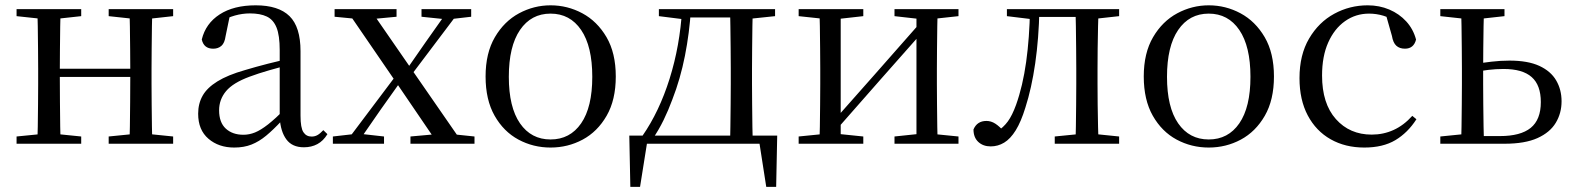

<svg xmlns="http://www.w3.org/2000/svg" viewBox="-20 -551 6025 736"><path d="M123.1 0Q124.3 -24.4 124.8 -65.4Q125.3 -106.3 125.8 -150.3Q126.3 -194.3 126.3 -228.5V-288.3Q126.3 -321.7 125.8 -365.7Q125.3 -409.8 124.8 -450.8Q124.3 -491.8 123.1 -516H212.3Q211.3 -491.7 210.8 -450.1Q210.3 -408.6 209.8 -363Q209.3 -317.5 209.3 -279.8V-260.2Q209.3 -210.2 209.8 -159.3Q210.3 -108.5 210.8 -66.4Q211.3 -24.3 212.3 0ZM475.4 0Q477.4 -24.3 477.9 -66.4Q478.4 -108.5 478.9 -159.3Q479.4 -210.2 479.4 -260.2V-279.8Q479.4 -317.4 478.9 -363.1Q478.4 -408.7 477.9 -450.2Q477.4 -491.7 475.4 -516H563.9Q562.9 -491.7 562.4 -450.7Q561.9 -409.7 561.4 -365.7Q560.9 -321.7 560.9 -288.3V-228.5Q560.9 -194.3 561.4 -150.3Q561.9 -106.3 562.4 -65.4Q562.9 -24.4 563.9 0ZM43.5 0V-27.8L152.7 -38.6H184.7L291.3 -27.8V0ZM43.5 -489.1V-516H291.3V-489.1L184.7 -477.4H152.7ZM396.6 0V-27.8L504.8 -38.6H537.8L643.7 -27.8V0ZM396.6 -489.1V-516H643.7V-489.1L537.8 -477.4H504.8ZM167 -256V-287.5H519.9V-256Z M877.7 14.6Q818.5 14.6 779.1 -19.1Q739.6 -52.8 739.6 -115.1Q739.6 -153.9 756.8 -184.3Q773.9 -214.6 813.4 -239Q852.9 -263.5 918.9 -282.3Q960.8 -294.9 1006.8 -306.7Q1052.8 -318.5 1092.8 -327.7V-303.3Q1052.8 -293.3 1011.7 -281.5Q970.6 -269.7 936.6 -257Q873.3 -233.6 846.6 -201.7Q819.9 -169.7 819.9 -128.2Q819.9 -81.6 845.5 -58Q871.2 -34.4 913.1 -34.4Q935.6 -34.4 957.6 -43.3Q979.6 -52.2 1007.7 -74.2Q1035.7 -96.3 1073.8 -134.4L1082.5 -87.1H1058.9Q1027.7 -53.7 1000.5 -31.1Q973.2 -8.4 944.1 3.1Q915 14.6 877.7 14.6ZM1144.8 13.6Q1100.1 13.6 1077.8 -16.6Q1055.5 -46.7 1052.2 -99.7V-103.3V-359Q1052.2 -415 1040.1 -445.3Q1027.9 -475.6 1002.7 -487.6Q977.6 -499.6 938 -499.6Q909.3 -499.6 880.1 -491.4Q850.9 -483.2 817.7 -464.7L861.2 -491.9L844.8 -412.7Q841.2 -386 828.7 -375.2Q816.1 -364.3 797.4 -364.3Q761.2 -364.3 753.5 -399.7Q768.4 -461 822.1 -495.8Q875.8 -530.6 960.2 -530.6Q1047.5 -530.6 1089.8 -489.2Q1132 -447.8 1132 -354.6V-107.7Q1132 -60.8 1143.1 -44.2Q1154.1 -27.5 1174.4 -27.5Q1187 -27.5 1197 -33.2Q1207 -38.8 1219.4 -52.1L1235.1 -36.7Q1219.2 -10.7 1196.6 1.4Q1174 13.6 1144.8 13.6Z M1256 0V-27.8L1343.4 -37.8H1363.2L1452.1 -27.8V0ZM1301.2 0 1514.9 -284.1 1536.1 -264.1H1534L1440.4 -132.5L1348.6 0ZM1553.4 0V-27.8L1673.6 -38.6H1695.7L1798.9 -27.8V0ZM1540.2 -241.4 1520.4 -262.6H1523.5L1611.9 -389.8L1701.1 -516H1747.4ZM1658.7 0 1497.9 -236.1 1306 -516H1398.4L1555.5 -288.7L1755.3 0ZM1262.6 -486.8V-516H1500.1V-486.8L1397.8 -477.1H1362.9ZM1595.8 -486.8V-516H1786.2V-486.8L1704.9 -477.4H1686.1Z M2090.5 14.6Q2024.2 14.6 1967.4 -15.9Q1910.6 -46.5 1876 -107.4Q1841.4 -168.3 1841.4 -257.8Q1841.4 -347.6 1877.1 -408.5Q1912.7 -469.3 1969.7 -500Q2026.7 -530.6 2090.5 -530.6Q2155.2 -530.6 2212.2 -500.1Q2269.2 -469.5 2304.9 -408.7Q2340.5 -347.8 2340.5 -257.8Q2340.5 -168 2305.4 -107.2Q2270.3 -46.3 2213.5 -15.8Q2156.7 14.6 2090.5 14.6ZM2090.5 -16.4Q2165 -16.4 2207.7 -78.2Q2250.4 -140.1 2250.4 -256.6Q2250.4 -373.4 2207.7 -436.1Q2165 -498.8 2090.5 -498.8Q2016.1 -498.8 1973.3 -436.1Q1930.5 -373.4 1930.5 -256.6Q1930.5 -140.1 1973.3 -78.2Q2016.1 -16.4 2090.5 -16.4Z M2913.9 0H2438.9L2463.2 -21.1L2433.5 165.4H2396.3L2392.3 -31.1H2959.3L2955.3 165.4H2917.3L2888.2 -21.5ZM2778.1 0Q2779.3 -24.4 2779.8 -65.3Q2780.3 -106.3 2780.8 -150.3Q2781.3 -194.3 2781.3 -228.5V-288.3Q2781.3 -321.7 2780.8 -365.7Q2780.3 -409.7 2779.8 -450.7Q2779.3 -491.8 2778.1 -516H2865.7Q2864.7 -491.8 2864.2 -450.7Q2863.7 -409.7 2863.2 -365.7Q2862.7 -321.7 2862.7 -288.3V-228.5Q2862.7 -194.3 2863.2 -150.3Q2863.7 -106.3 2864.2 -65.3Q2864.7 -24.4 2865.7 0ZM2505.7 -489.1V-516H2607.7V-477.4H2598.6ZM2823.1 -477.4V-516H2951.1V-489.1L2839.5 -477.4ZM2442.8 -30.4Q2507.2 -123.1 2546.8 -249.2Q2586.4 -375.4 2594.8 -516H2628.6Q2623 -425.3 2605.6 -337.1Q2588.2 -248.8 2557.2 -169.3Q2542.3 -128.8 2523.7 -90.6Q2505.1 -52.5 2482.1 -19.1V-6.8ZM2607.7 -484.1V-516H2824.9V-484.1Z M3041.5 0V-27.8L3149.7 -38.6H3184.3L3289.3 -27.8V0ZM3408.9 0V-27.8L3511.6 -38.6H3546L3654.2 -27.8V0ZM3121.1 0Q3122.3 -24.4 3122.8 -65.3Q3123.3 -106.3 3123.8 -150.3Q3124.3 -194.3 3124.3 -228.5V-288.3Q3124.3 -321.7 3123.8 -365.7Q3123.3 -409.7 3122.8 -450.7Q3122.3 -491.8 3121.1 -516H3202.7V0ZM3180.1 -46.9 3144.9 -65.8H3156.3L3333.2 -265.6L3514 -470.9L3547.7 -451H3536.4L3358.1 -249.4ZM3493.1 0V-516H3574.4Q3573.4 -491.8 3572.9 -450.7Q3572.4 -409.7 3571.9 -365.7Q3571.4 -321.7 3571.4 -288.3V-228.5Q3571.4 -194.3 3571.9 -150.3Q3572.4 -106.3 3572.9 -65.3Q3573.4 -24.4 3574.4 0ZM3041.5 -489.1V-516H3289.3V-489.1L3185.1 -477.4H3150.7ZM3408.9 -489.1V-516H3654.2V-489.1L3546.8 -477.4H3512.4Z M3777.7 10.2Q3748.6 10.2 3730.1 -7Q3711.7 -24.2 3711.7 -54.8Q3718.7 -71.3 3731.1 -79.3Q3743.4 -87.4 3761.3 -87.4Q3779.3 -87.4 3795.3 -77Q3811.4 -66.6 3829.6 -45.9V-35.9H3801V-46.1Q3826.7 -62.7 3843.5 -85.7Q3860.2 -108.6 3874.9 -149.1Q3900.7 -221.4 3913.6 -313.7Q3926.5 -406.1 3928.3 -516H3964.4Q3962.2 -403.6 3948.3 -308Q3934.4 -212.4 3910.6 -138.5Q3894 -84.3 3873.6 -51.4Q3853.2 -18.6 3829.2 -4.2Q3805.3 10.2 3777.7 10.2ZM3839.8 -489.1V-516H3943V-477.4H3935.8ZM3944.8 -486V-516H4135.9V-486ZM4023.2 0V-27.8L4131.9 -38.6H4164.3L4270 -27.8V0ZM4102.7 0Q4103.7 -24.4 4104.2 -65.3Q4104.7 -106.3 4105.2 -150.3Q4105.7 -194.3 4105.7 -228.5V-288.3Q4105.7 -321.7 4105.2 -365.7Q4104.7 -409.7 4104.2 -450.7Q4103.7 -491.8 4102.7 -516H4191.2Q4190.2 -491.8 4189.2 -450.7Q4188.2 -409.7 4187.7 -365.7Q4187.2 -321.7 4187.2 -288.3V-228.5Q4187.2 -194.3 4187.7 -150.3Q4188.2 -106.3 4189.2 -65.3Q4190.2 -24.4 4191.2 0ZM4146.5 -477.4V-516H4270V-489.1L4164.3 -477.4Z M4613.5 14.6Q4547.2 14.6 4490.4 -15.9Q4433.6 -46.5 4399 -107.4Q4364.4 -168.3 4364.4 -257.8Q4364.4 -347.6 4400.1 -408.5Q4435.7 -469.3 4492.7 -500Q4549.7 -530.6 4613.5 -530.6Q4678.2 -530.6 4735.2 -500.1Q4792.2 -469.5 4827.9 -408.7Q4863.5 -347.8 4863.5 -257.8Q4863.5 -168 4828.4 -107.2Q4793.3 -46.3 4736.5 -15.8Q4679.7 14.6 4613.5 14.6ZM4613.5 -16.4Q4688 -16.4 4730.7 -78.2Q4773.4 -140.1 4773.4 -256.6Q4773.4 -373.4 4730.7 -436.1Q4688 -498.8 4613.5 -498.8Q4539.1 -498.8 4496.3 -436.1Q4453.5 -373.4 4453.5 -256.6Q4453.5 -140.1 4496.3 -78.2Q4539.1 -16.4 4613.5 -16.4Z M5209.6 14.6Q5136.8 14.6 5080.8 -17.1Q5024.8 -48.8 4993.1 -108.5Q4961.4 -168.3 4961.4 -251.4Q4961.4 -340.7 4998.2 -403.2Q5034.9 -465.8 5094.5 -498.2Q5154 -530.6 5222.8 -530.6Q5267.5 -530.6 5305.7 -514.4Q5343.9 -498.1 5370.7 -468.8Q5397.5 -439.5 5408.2 -399.3Q5399.3 -364.4 5365.7 -364.4Q5345 -364.4 5332.6 -375.7Q5320.1 -386.9 5315.7 -413.5L5290.7 -501.6L5340.8 -461.9Q5310.5 -482.4 5283.4 -490.6Q5256.3 -498.8 5228 -498.8Q5176.9 -498.8 5135.9 -469.9Q5095 -441 5071.5 -388.2Q5047.9 -335.4 5047.9 -261.5Q5047.9 -153.9 5100.9 -94.5Q5153.8 -35 5238.2 -35Q5283 -35 5321.9 -52.7Q5360.9 -70.3 5393.8 -106.9L5409.6 -93.9Q5376.6 -42.3 5328.9 -13.8Q5281.2 14.6 5209.6 14.6Z M5624.7 0V-29.4H5730Q5808.8 -29.4 5847.7 -60.8Q5886.5 -92.3 5886.5 -159.7Q5886.5 -224.7 5851.4 -255.6Q5816.4 -286.6 5743.8 -286.6Q5714.2 -286.6 5686.1 -283.2Q5658 -279.8 5628.9 -273.8V-304.8Q5662.8 -310.5 5697.6 -314.6Q5732.3 -318.7 5766.4 -318.7Q5837 -318.7 5880.9 -298.4Q5924.7 -278.1 5945.3 -242.8Q5966 -207.5 5966 -162.8Q5966 -117.1 5943.8 -80.3Q5921.7 -43.4 5873.7 -21.7Q5825.7 0 5747.3 0ZM5581 0Q5582 -24.4 5582.5 -65.3Q5583 -106.3 5583.5 -150.3Q5584 -194.3 5584 -228.5V-288.3Q5584 -321.7 5583.5 -365.7Q5583 -409.7 5582.5 -450.7Q5582 -491.8 5581 -516H5668.7Q5667.7 -491.8 5667 -450.7Q5666.4 -409.7 5665.9 -365.7Q5665.4 -321.7 5665.4 -287.5V-228.5Q5665.4 -194.3 5665.9 -150.3Q5666.4 -106.3 5667 -65.3Q5667.7 -24.4 5668.7 0ZM5501.2 -489.1V-516H5747.2V-489.1L5641.6 -477.4H5608.6ZM5501.2 0V-27.8L5608.6 -38.6H5627.3V0Z"/></svg>

Font: Source Han Serif JP VF
Style: Regular
Weight: 250
Designer: Ryoko NISHIZUKA 西塚涼子 (kana & ideographs); Frank Grießhammer (Latin, Greek & Cyrillic); Wenlong ZHANG 张文龙 (bopomofo); San
Foundry: Adobe
Version: Version 2.001;hotconv 1.1.0;makeotfexe 2.6.0